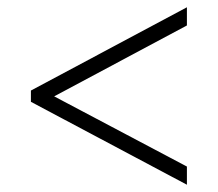

<svg xmlns="http://www.w3.org/2000/svg" viewBox="-20 -622 599 528"><path d="M494 -114V-164L129 -357L494 -552V-602L65 -373V-342Z"/></svg>

Font: Noto Serif Devanagari Light
Style: Regular
Weight: 300
Designer: Universal Thirst, Indian Type Foundry and the Monotype Design Team
Foundry: Monotype Imaging Inc.
Version: Version 2.004